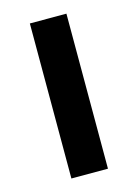

<svg xmlns="http://www.w3.org/2000/svg" viewBox="-88 -582 458 634"><g transform="rotate(-15 140.5 -265.0)"><path d="M202 0V-530H77V0Z"/></g></svg>

Font: Morrison SemiBold
Style: Regular
Weight: 600
Designer: Pablo Impallari, Rodrigo Fuenzalida (Modified by Dan O. Williams)
Version: Version 0.030; ttfautohint (v1.8.1)